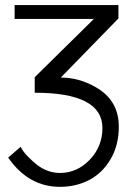

<svg xmlns="http://www.w3.org/2000/svg" viewBox="-20 -535 500 756"><path d="M220.7 -231 219.7 -229.5Q291.5 -229.5 357.4 -191.4Q447.8 -140.1 447.8 -36.1Q447.8 36.6 415.5 91.6Q383.3 146.5 331.3 173.6Q279.3 200.7 216.3 200.7Q91.8 200.7 12.2 85.4L61.5 43Q68.4 59.1 88.6 80.1Q108.9 101.1 126 114.3Q168 146 216.3 146Q283.2 146 333.3 94Q383.3 42 383.3 -31.2Q383.3 -169.9 116.7 -169.9V-231L349.6 -460.4H37.6V-515.1H446.3V-462.4Z"/></svg>

Font: News Cycle
Style: Regular
Weight: 500
Version: Version 0.5.2